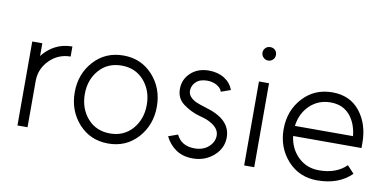

<svg xmlns="http://www.w3.org/2000/svg" viewBox="-70 -912 2264 1126"><g transform="rotate(10 1062.5 -349.0)"><path d="M78 -500V0H138V-275Q138 -348 190 -400Q242 -452 315 -452V-512Q258 -512 213 -488Q181 -471 154 -443Q150 -439 146 -434Q142 -429 138 -424V-500Z M620 -452Q702 -452 753 -394Q804 -336 804 -250Q804 -165 753 -106Q702 -48 620 -48Q537 -48 486 -106Q435 -165 435 -250Q435 -336 486 -394Q537 -452 620 -452ZM620 -512Q513 -512 444 -436Q375 -360 375 -250Q375 -141 444 -64Q513 12 620 12Q726 12 795 -64Q864 -141 864 -250Q864 -360 795 -436Q726 -512 620 -512Z M1275 -422Q1259 -464 1221 -488Q1182 -512 1129 -512Q1063 -512 1021 -473Q979 -434 979 -376Q979 -322 1020 -290Q1041 -274 1067.5 -260.5Q1094 -247 1125 -239Q1145 -234 1161 -228Q1177 -222 1190 -214Q1239 -186 1239 -144Q1239 -105 1206 -76Q1174 -48 1123 -48Q1045 -48 1015 -111L959 -91Q982 -44 1023 -16Q1064 12 1123 12Q1196 12 1248 -34Q1299 -79 1299 -144Q1299 -198 1261 -236Q1223 -274 1141 -297Q1125 -302 1111.5 -306.5Q1098 -311 1087 -316Q1039 -340 1039 -376Q1039 -408 1063 -430Q1086 -452 1129 -452Q1161 -452 1186 -438Q1211 -424 1218 -402Z M1428 0H1488V-500H1428ZM1499 -670Q1499 -688 1488 -699Q1477 -710 1459 -710Q1442 -710 1431 -699Q1419 -687 1419 -670Q1419 -654 1431 -642Q1443 -630 1459 -630Q1476 -630 1488 -642Q1499 -653 1499 -670Z M2088 -220V-250Q2088 -363 2028 -438Q1969 -512 1864 -512Q1757 -512 1688 -436Q1619 -360 1619 -250Q1619 -141 1688 -64Q1757 12 1864 12Q1929 12 1980 -7Q2031 -26 2068 -63L2027 -107Q1998 -78 1957.5 -63Q1917 -48 1864 -48Q1791 -48 1740 -97Q1690 -146 1681 -220ZM1864 -452Q1936 -452 1978 -404Q2019 -357 2027 -280H1681Q1690 -354 1740 -403Q1791 -452 1864 -452Z"/></g></svg>

Font: Unageo Variable
Style: Regular
Weight: 300
Designer: Richard Sepsi
Foundry: Richard Sepsi
Version: Version 2.200